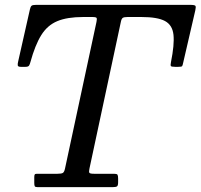

<svg xmlns="http://www.w3.org/2000/svg" viewBox="-20 -770 825 790"><path d="M121 -17.5V-41Q121 -48.5 122.8 -51.8Q124.5 -55 131.5 -55H216.5Q233.5 -55 239 -58.8Q244.5 -62.5 247.5 -76.5L377 -680Q379.5 -692 377.5 -696Q375.5 -700 359.5 -700H322Q256.5 -700 215.8 -683Q175 -666 149.8 -625.5Q124.5 -585 105 -514Q103 -506 99.8 -500.5Q96.5 -495 85 -495H65.5Q53.5 -495 53 -501.5Q52.5 -508 54.5 -516L103 -731Q105.5 -742.5 109.8 -746.2Q114 -750 128.5 -750H761.5Q781 -750 784 -746Q787 -742 783.5 -727L733.5 -511Q731.5 -500.5 729.2 -497.8Q727 -495 713.5 -495H700.5Q685 -495 683 -498.5Q681 -502 683.5 -514.5Q698 -586.5 693.8 -626.8Q689.5 -667 658.8 -683.5Q628 -700 562 -700H504.5Q490.5 -700 485.2 -696.5Q480 -693 477.5 -681L348 -76Q345 -63 347.8 -59Q350.5 -55 367.5 -55H449.5Q461 -55 463.5 -51Q466 -47 466 -35V-20Q466 -6 461.2 -3Q456.5 0 443.5 0H134.5Q125 0 123 -3.8Q121 -7.5 121 -17.5Z"/></svg>

Font: Besley*
Style: Italic
Weight: 400
Italic angle: -13°
Designer: Owen Earl
Foundry: indestructible type*
Version: Version 2.000; ttfautohint (v1.8.3)